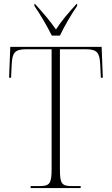

<svg xmlns="http://www.w3.org/2000/svg" viewBox="-20 -951 568 971"><path d="M242 -771H283C304 -816 342 -881 370 -921V-931H367C326 -886 292 -847 263 -802C232 -847 198 -886 157 -931H154V-921C182 -881 220 -816 242 -771ZM135 0H388V-10H342C292 -10 283 -23 283 -95V-702H412C473 -702 484 -684 487 -622L490 -558H500L494 -714H32L26 -558H36L39 -622C42 -684 53 -702 114 -702H241V-95C241 -23 231 -10 181 -10H135Z"/></svg>

Font: Noto Serif Display SemiCondensed ExtraLight
Style: Regular
Weight: 200
Width: 4
Designer: Monotype Design Team
Foundry: Monotype Imaging Inc.
Version: Version 2.009